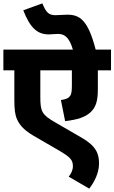

<svg xmlns="http://www.w3.org/2000/svg" viewBox="-20 -916 678 1138"><path d="M638 -499V-622H547C502 -797 453 -829 379 -829C353 -829 335 -826 308 -826C266 -826 252 -846 231 -896L118 -855C160 -745 206 -712 270 -712C287 -712 302 -715 323 -715C358 -715 389 -701 412 -622H0V-499H65V-327C65 -266 69 -236 81 -209C100 -165 136 -135 195 -102L321 -29C399 16 412 32 412 70C412 94 399 118 387 131L509 202C539 163 567 110 567 53C567 -5 550 -51 462 -101L310 -189C228 -236 219 -254 219 -342V-499H406V-405C406 -364 401 -352 389 -340C382 -333 368 -327 341 -323L366 -198C441 -207 483 -221 516 -250C548 -280 560 -316 560 -388V-499Z"/></svg>

Font: Noto Sans Devanagari UI ExtraBold
Style: Regular
Weight: 800
Designer: Jelle Bosma - Monotype Design Team
Foundry: Monotype Imaging Inc.
Version: Version 2.003